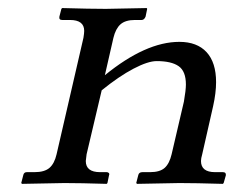

<svg xmlns="http://www.w3.org/2000/svg" viewBox="-20 -451 583 472"><path d="M192.9 -71.8Q190.9 -58.1 190.9 -55.2Q190.9 -27.8 226.1 -27.8H242.2Q245.6 -27.8 247.6 -25.6Q249.5 -23.4 248 -20L244.1 -1L242.2 1Q177.2 -1 138.2 -1L34.2 1L32.2 -1L37.1 -20Q38.6 -27.8 45.9 -27.8H64.9Q89.4 -27.8 101.6 -38.3Q113.8 -48.8 119.1 -71.8L185.1 -357.9Q187 -369.6 187 -375Q187 -401.9 151.9 -401.9H132.8Q124.5 -401.9 126 -410.2L130.9 -429.2L132.8 -431.2Q201.2 -429.2 240.2 -429.2L340.8 -431.2L341.8 -429.2L337.9 -410.2Q334.5 -401.9 328.1 -401.9H312Q288.1 -401.9 276.1 -391.1Q264.2 -380.4 258.8 -357.9L237.8 -266.1Q338.4 -348.1 420.9 -348.1Q464.4 -348.1 487.8 -322.8Q511.2 -297.4 511.2 -249Q511.2 -222.7 503.9 -189.9L477.1 -71.8Q474.1 -61.5 474.1 -55.2Q474.1 -27.8 508.8 -27.8H527.8Q535.2 -27.8 535.2 -22V-20L529.8 -1L527.8 1Q460 -1 420.9 -1L316.9 1L314.9 -1L319.8 -20Q321.3 -27.8 330.1 -27.8H349.1Q373 -27.8 384.8 -38.3Q396.5 -48.8 401.9 -71.8L432.1 -201.2Q437 -229.5 437 -243.2Q437 -275.9 419.2 -288.3Q401.4 -300.8 365.2 -300.8Q343.8 -300.8 308.3 -282.2Q272.9 -263.7 230 -229Z"/></svg>

Font: Common Serif News
Style: Italic
Weight: 450
Italic angle: -12°
Designer: Philipp H. Poll, Khaled Hosny
Foundry: Stefan Peev, Context Ltd.
Version: Version 1.026